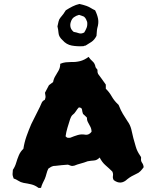

<svg xmlns="http://www.w3.org/2000/svg" viewBox="-20 -880 789 969"><path d="M471 -738Q469 -729 468.5 -718.5Q468 -708 467 -699Q457 -679 441.5 -668.5Q426 -658 412 -650Q408 -649 406 -649Q404 -649 401 -647Q370 -645 342.5 -650Q315 -655 296 -677Q277 -694 275.5 -712.5Q274 -731 270 -747Q273 -760 275.5 -771.5Q278 -783 285 -791Q293 -800 299.5 -809Q306 -818 312 -828Q329 -839 346 -847.5Q363 -856 381 -860Q390 -858 399.5 -855.5Q409 -853 417 -850Q428 -846 438.5 -839.5Q449 -833 460 -828Q471 -806 475 -785Q479 -764 471 -738ZM420 -769Q418 -775 414.5 -782.5Q411 -790 404 -796Q399 -798 392.5 -800.5Q386 -803 379 -805Q364 -801 353 -793Q342 -785 337 -768Q333 -755 336 -742.5Q339 -730 352 -719Q365 -717 377.5 -712.5Q390 -708 405 -716Q412 -727 417 -739.5Q422 -752 420 -769ZM705 -36Q698 -26 689 -16.5Q680 -7 667 -2Q656 3 644.5 9.5Q633 16 623 24Q590 56 554 29Q548 19 550 8Q552 -3 547 -14Q531 -30 513 -45.5Q495 -61 483 -85Q470 -71 454 -70Q438 -69 422 -66Q404 -59 386.5 -54.5Q369 -50 355 -44Q344 -41 336.5 -44Q329 -47 323 -49Q307 -48 291.5 -46.5Q276 -45 260 -43Q256 -43 251.5 -42.5Q247 -42 243 -40Q239 -39 234 -35.5Q229 -32 224 -29Q218 -17 214.5 -3Q211 11 206 23Q201 33 195.5 44.5Q190 56 187 68Q183 68 179.5 68.5Q176 69 174 68Q157 55 138 50.5Q119 46 99 43Q84 40 72 32Q60 24 49 21Q43 7 43.5 -3Q44 -13 45 -23Q56 -39 61.5 -58Q67 -77 75 -96Q83 -115 98 -129Q103 -162 114 -193Q125 -224 138 -254Q149 -277 160 -298Q171 -319 181 -340Q186 -353 191 -362.5Q196 -372 206 -376Q211 -387 209.5 -396Q208 -405 207 -412Q212 -422 217 -431Q222 -440 227 -450L248 -466Q251 -483 259.5 -496.5Q268 -510 276 -524.5Q284 -539 284 -558Q298 -564 311.5 -565.5Q325 -567 338 -567Q362 -566 384 -571.5Q406 -577 427 -593Q436 -580 447.5 -570Q459 -560 462 -542L465 -536Q473 -530 472 -523Q471 -516 475 -507Q485 -494 494.5 -480.5Q504 -467 514 -453V-432Q531 -416 543.5 -394Q556 -372 574 -355Q579 -352 581 -345Q589 -324 600 -305.5Q611 -287 623 -269Q637 -250 642.5 -228Q648 -206 653 -183Q659 -161 665.5 -139Q672 -117 685 -98Q688 -94 690.5 -89.5Q693 -85 692 -82Q690 -68 697 -58.5Q704 -49 705 -36ZM442 -215Q442 -229 436 -240.5Q430 -252 424 -263Q418 -274 419 -286Q413 -292 408.5 -296.5Q404 -301 399 -305Q395 -316 394 -326.5Q393 -337 378 -338Q370 -330 363 -318.5Q356 -307 345 -299Q341 -295 338.5 -289.5Q336 -284 334 -279Q327 -257 320.5 -235.5Q314 -214 311 -192Q317 -185 323 -184.5Q329 -184 335 -185Q354 -193 372.5 -198.5Q391 -204 412 -200Q429 -198 442 -215Z"/></svg>

Font: Darumadrop One
Style: Regular
Weight: 400
Version: Version 1.000